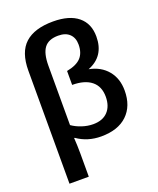

<svg xmlns="http://www.w3.org/2000/svg" viewBox="-167 -825 933 1132"><g transform="rotate(-20 299.5 -259.0)"><path d="M563 -197.8Q563 -100.6 505.1 -45.4Q447.3 9.8 341.3 9.8Q255.9 9.8 190.9 -36.1H187Q188.5 -11.7 189.5 12.7Q190.4 37.1 190.4 62.5V207.5H69.3V-501.5Q69.3 -617.2 128.4 -670.9Q187.5 -724.6 304.7 -724.6Q406.2 -724.6 460.7 -680.2Q515.1 -635.7 515.1 -554.2Q515.1 -430.7 406.2 -388.2Q479.5 -374 521.2 -323.7Q563 -273.4 563 -197.8ZM190.4 -116.2Q216.3 -97.7 251.7 -85.9Q287.1 -74.2 321.8 -74.2Q381.3 -74.2 413.6 -108.4Q445.8 -142.6 445.8 -201.7Q445.8 -266.6 403.6 -300.5Q361.3 -334.5 283.2 -334.5V-421.9Q345.2 -433.6 372.8 -463.4Q400.4 -493.2 400.4 -545.4Q400.4 -587.4 375.5 -611.6Q350.6 -635.7 304.7 -635.7Q244.1 -635.7 217.3 -600.6Q190.4 -565.4 190.4 -488.8Z"/></g></svg>

Font: Arimo SemiBold
Style: Regular
Weight: 600
Designer: Steve Matteson
Foundry: Monotype Imaging Inc.
Version: Version 1.33